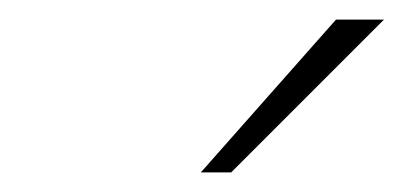

<svg xmlns="http://www.w3.org/2000/svg" viewBox="-20 -752 412 196"><path d="M185 -576 323 -732H372L216 -576Z"/></svg>

Font: Overpass Thin
Style: Italic
Weight: 250
Italic angle: -10°
Designer: Delve Withrington, Dave Bailey, Thomas Jockin
Foundry: Delve Fonts LLC
Version: Version 4.000